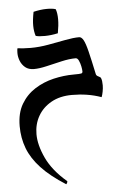

<svg xmlns="http://www.w3.org/2000/svg" viewBox="-67 -606 758 1161"><g transform="rotate(-5 312.0 -25.5)"><path d="M442 -371Q456 -371 467.5 -351Q479 -331 491.5 -280.5Q504 -230 523 -140Q525 -130 538 -124.5Q551 -119 553 -112Q559 -98 559 -69Q559 -51 555 -30.5Q551 -10 546 2Q504 -13 460 -20Q416 -27 368 -27Q295 -27 242.5 2.5Q190 32 162 81Q134 130 134 191Q134 257 171.5 337Q209 417 295 490Q295 500 287 508Q194 449 139.5 390.5Q85 332 61 269Q37 206 37 134Q37 54 69 0Q101 -54 153 -87Q205 -120 267 -134.5Q329 -149 389 -149Q429 -149 436.5 -151.5Q444 -154 444 -163Q444 -175 440 -194.5Q436 -214 428.5 -230Q421 -246 410 -246Q371 -246 323.5 -235Q276 -224 231 -213.5Q186 -203 154 -203Q121 -203 101 -219.5Q81 -236 71.5 -260Q62 -284 62 -308Q62 -312 62.5 -321.5Q63 -331 65 -337Q79 -335 97.5 -333.5Q116 -332 145 -332Q197 -332 252.5 -342Q308 -352 357.5 -361.5Q407 -371 442 -371ZM181 -402Q172 -429 171.5 -463.5Q171 -498 181 -548Q223 -558 259.5 -558.5Q296 -559 316 -552Q334 -502 316 -406Q276 -397 237.5 -396.5Q199 -396 181 -402Z"/></g></svg>

Font: Ruwudu SemiBold
Style: Regular
Weight: 600
Designer: Becca Hirsbrunner Spalinger
Foundry: SIL International
Version: Version 3.000